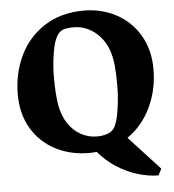

<svg xmlns="http://www.w3.org/2000/svg" viewBox="-57 -746 868 958"><g transform="rotate(-5 376.5 -267.0)"><path d="M560.1 -41.5 714.8 126.5 698.2 158.7Q648.4 158.7 594.5 142.3Q540.5 126 490 93.5Q439.5 61 401.4 15.1Q385.3 17.1 363.8 17.1Q270.5 17.1 195.6 -21.7Q120.6 -60.5 77.1 -133.3Q33.7 -206.1 33.7 -304.2Q33.7 -408.7 75.9 -497.6Q118.2 -586.4 200.7 -639.6Q283.2 -692.9 398.4 -692.9Q485.8 -692.9 559.3 -654.1Q632.8 -615.2 676 -542.2Q719.2 -469.2 719.2 -372.1Q719.2 -269 677.5 -181.2Q635.7 -93.3 560.1 -41.5ZM410.2 -61.5Q435.1 -61.5 458.3 -68.6Q481.4 -75.7 493.7 -91.8Q511.7 -115.7 522 -180.7Q532.2 -245.6 532.2 -301.8Q532.2 -366.7 528.3 -406.5Q524.4 -446.3 512.7 -481.4Q499 -521 472.9 -551.3Q446.8 -581.5 412.8 -597.9Q378.9 -614.3 341.8 -614.3Q317.4 -614.3 299.1 -610.8Q280.8 -607.4 268.6 -595.2Q243.7 -570.8 232.2 -504.4Q220.7 -438 220.7 -374.5Q220.7 -292 229.7 -236.6Q238.8 -181.2 267.6 -138.7Q292.5 -102.1 329.6 -81.8Q366.7 -61.5 410.2 -61.5Z"/></g></svg>

Font: Vesper Libre Heavy
Style: Regular
Weight: 900
Designer: Robert Keller & Kimya Gandhi
Foundry: Mota Italic
Version: Version 1.058